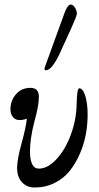

<svg xmlns="http://www.w3.org/2000/svg" viewBox="-20 -811 433 844"><path d="M181.2 -502Q175.8 -502 175.8 -509.8Q175.8 -511.7 178.2 -519L263.2 -752.9Q276.9 -791 291 -791Q301.3 -791 309.6 -777.3Q317.9 -763.7 317.9 -751Q317.9 -741.2 292 -684.1L240.2 -570.8Q207 -502 181.2 -502ZM132.8 13.2Q98.1 13.2 76.7 -9.8Q55.2 -32.7 55.2 -73.2Q55.2 -110.8 75.2 -182.1Q93.8 -250 98.1 -289.1Q81.5 -283.2 65.9 -283.2Q47.9 -283.2 36.9 -296.4Q25.9 -309.6 25.9 -331.1Q25.9 -368.2 50 -396.5Q74.2 -424.8 113.8 -424.8Q150.9 -424.8 150.9 -386.2Q150.9 -345.7 130.9 -275.9Q111.8 -199.7 111.8 -147Q111.8 -69.8 150.9 -69.8Q190.4 -69.8 229.2 -112.3Q268.1 -154.8 292 -220.7Q315.9 -286.6 316.9 -353Q318.4 -422.9 328.1 -422.9Q344.2 -422.9 354.7 -389.9Q365.2 -356.9 365.2 -306.2Q365.2 -264.2 357.4 -221.2Q349.6 -178.2 331.3 -135.7Q313 -93.3 286.9 -60.3Q260.7 -27.3 220.7 -7.1Q180.7 13.2 132.8 13.2Z"/></svg>

Font: Junicode SmCond
Style: Italic
Weight: 400
Width: 4
Italic angle: -11°
Designer: Peter S. Baker
Version: Version 2.206